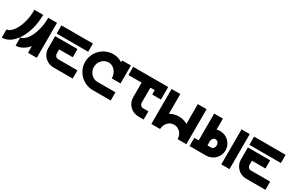

<svg xmlns="http://www.w3.org/2000/svg" viewBox="148 -2022 5002 3325"><g transform="rotate(30 2649.0 -359.0)"><path d="M280 -164Q318 -164 362 -202Q406 -240 443 -309.5Q480 -379 504.5 -478Q529 -577 529 -700H704V0H529V-133Q475 -70 412.5 -35Q350 0 280 0ZM4 0V-164Q42 -164 85.5 -202Q129 -240 166.5 -309.5Q204 -379 228.5 -478Q253 -577 253 -700H428Q428 -555 394.5 -427.5Q361 -300 303.5 -205Q246 -110 169 -55Q92 0 4 0Z M792 -484H1238V-320H967V-242Q967 -210 986.5 -187Q1006 -164 1034 -164H1422V0H1034Q984 0 940 -19Q896 -38 863 -71Q830 -104 811 -148Q792 -192 792 -242ZM792 -700H1422V-536H792Z M1464 -359Q1464 -433 1492.5 -498.5Q1521 -564 1569.5 -613Q1618 -662 1683.5 -690Q1749 -718 1823 -718Q1922 -718 2007 -664V-700H2182V-341H2007Q2007 -385 1992.5 -424Q1978 -463 1953 -492Q1928 -521 1894.5 -537.5Q1861 -554 1823 -554Q1785 -554 1751.5 -538.5Q1718 -523 1693 -496.5Q1668 -470 1653.5 -434.5Q1639 -399 1639 -359Q1639 -319 1653.5 -283Q1668 -247 1693 -221Q1718 -195 1751.5 -179.5Q1785 -164 1823 -164H2182V0H1823Q1749 0 1683.5 -28.5Q1618 -57 1569.5 -105.5Q1521 -154 1492.5 -219.5Q1464 -285 1464 -359Z M2928 -700V-449H2753V-536H2666V-242Q2666 -210 2685.5 -187Q2705 -164 2733 -164H2841V0H2733Q2683 0 2639 -19Q2595 -38 2562 -71Q2529 -104 2510 -148Q2491 -192 2491 -242V-536H2228V-700Z M2995 0V-700H3170V-304Q3249 -351 3345 -351Q3443 -351 3520 -304V-700H3695V0H3520V-1Q3520 -40 3506.5 -73.5Q3493 -107 3469 -132.5Q3445 -158 3413 -172.5Q3381 -187 3345 -187Q3309 -187 3277 -172.5Q3245 -158 3221.5 -132.5Q3198 -107 3184 -73.5Q3170 -40 3170 -1V0Z M3759 -164H3847V-700H4022V-480Q4041 -485 4056.5 -487.5Q4072 -490 4092 -490Q4142 -490 4186.5 -471Q4231 -452 4264.5 -418.5Q4298 -385 4317.5 -340.5Q4337 -296 4337 -245Q4337 -195 4317.5 -150.5Q4298 -106 4265 -72.5Q4232 -39 4187.5 -19.5Q4143 0 4092 0H3759ZM4394 0V-700H4558V0ZM4022 -164H4092Q4125 -164 4143.5 -189.5Q4162 -215 4162 -245Q4162 -276 4144 -301Q4126 -326 4092 -326Q4058 -326 4040 -301Q4022 -276 4022 -245Z M4646 -484H5092V-320H4821V-242Q4821 -210 4840.5 -187Q4860 -164 4888 -164H5276V0H4888Q4838 0 4794 -19Q4750 -38 4717 -71Q4684 -104 4665 -148Q4646 -192 4646 -242ZM4646 -700H5276V-536H4646Z"/></g></svg>

Font: Aoudax Cyrillic
Style: Regular
Weight: 400
Designer: William Zhang
Foundry: William Zhang
Version: Version 1.00 June 4, 2021, initial release